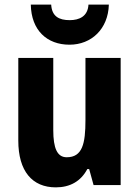

<svg xmlns="http://www.w3.org/2000/svg" viewBox="-20 -799 601 829"><path d="M450 -779H362C359 -728 322 -712 281 -712C235 -712 204 -728 201 -779H113C115 -668 183 -606 280 -606C375 -606 447 -674 450 -779ZM501 -549H349V-281C349 -179 336 -120 268 -120C227 -120 210 -159 210 -237V-549H59V-192C59 -60 119 10 221 10C282 10 329 -16 357 -69H365L384 0H501Z"/></svg>

Font: Noto Sans Gurmukhi Condensed ExtraBold
Style: Regular
Weight: 800
Width: 3
Designer: Jelle Bosma - Monotype Design Team
Foundry: Monotype Imaging Inc.
Version: Version 2.004